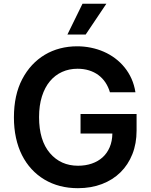

<svg xmlns="http://www.w3.org/2000/svg" viewBox="-20 -981 795 1011"><path d="M53.3 -362.9Q53.3 -480.5 96.9 -563.9Q119 -606.2 149.1 -638.5Q179.3 -670.8 216.3 -692.8Q253.2 -714.8 296.2 -726Q339.1 -737.2 386.4 -737.2Q423.3 -737.2 458.8 -729.9Q494.3 -722.7 526.5 -708.6Q558.6 -694.6 586.3 -673.8Q614 -653.1 635.8 -626.2Q657.7 -599.4 672.4 -566.6Q687.1 -533.7 693.2 -495H558.9Q550.4 -523.8 535 -546.9Q519.5 -570 497.9 -585.9Q476.2 -601.9 448.7 -610.4Q421.2 -619 388.1 -619Q344.1 -619 307 -602.3Q269.9 -585.6 242.9 -553.3Q215.9 -521 200.8 -473.4Q185.7 -425.8 185.7 -364.3Q185.7 -241.5 242.9 -174.7Q299.7 -108.3 391 -108.3Q430.4 -108.3 463.4 -119.7Q496.4 -131 520.2 -152.5Q544 -174 557.5 -205.6Q571 -237.2 571.7 -277.7H404.1V-380.7H699.2V-293.3Q699.2 -225.1 677 -169.2Q654.8 -113.3 614.3 -73.5Q573.9 -33.7 516.9 -11.9Q459.9 9.9 390.3 9.9Q290.5 9.9 214.1 -35.5Q176.1 -58.2 146.3 -90.6Q116.5 -122.9 95.7 -164.2Q74.9 -205.6 64.1 -255.5Q53.3 -305.4 53.3 -362.9ZM334.9 -799 414.4 -961.3H540.1L431.1 -799Z"/></svg>

Font: Inter P Semi Bold
Style: Regular
Weight: 600
Designer: Rasmus Andersson
Foundry: rsms
Version: Version 3.018;git-588b23468